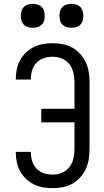

<svg xmlns="http://www.w3.org/2000/svg" viewBox="-20 -967 540 995"><path d="M253 8Q228 8 203.5 4Q179 0 156.5 -11Q134 -22 115.5 -39.5Q97 -57 85 -78.5Q73 -100 67.5 -124.5Q62 -149 62 -174V-180H140V-176Q140 -153 147 -131Q154 -109 170 -92.5Q186 -76 208 -69Q230 -62 253 -62Q278 -62 301.5 -72Q325 -82 340 -101.5Q355 -121 360.5 -145.5Q366 -170 366 -195V-333H194V-403H366V-540Q366 -565 360.5 -589.5Q355 -614 340 -633.5Q325 -653 301.5 -663Q278 -673 253 -673Q230 -673 208 -666Q186 -659 170 -642.5Q154 -626 147 -604Q140 -582 140 -559V-555H62V-561Q62 -586 67.5 -610.5Q73 -635 85 -656.5Q97 -678 115.5 -695.5Q134 -713 156.5 -724Q179 -735 203.5 -739Q228 -743 253 -743Q279 -743 305.5 -738Q332 -733 355 -720Q378 -707 396 -687Q414 -667 425 -643Q436 -619 440 -592.5Q444 -566 444 -540V-195Q444 -169 440 -142.5Q436 -116 425 -92Q414 -68 396 -48Q378 -28 355 -15Q332 -2 305.5 3Q279 8 253 8ZM350 -823Q338 -823 325.5 -826.5Q313 -830 304 -839Q295 -848 291.5 -860.5Q288 -873 288 -885Q288 -897 291.5 -909.5Q295 -922 304 -931Q313 -940 325.5 -943.5Q338 -947 350 -947Q362 -947 374.5 -943.5Q387 -940 396 -931Q405 -922 408.5 -909.5Q412 -897 412 -885Q412 -873 408.5 -860.5Q405 -848 396 -839Q387 -830 374.5 -826.5Q362 -823 350 -823ZM150 -823Q138 -823 125.5 -826.5Q113 -830 104 -839Q95 -848 91.5 -860.5Q88 -873 88 -885Q88 -897 91.5 -909.5Q95 -922 104 -931Q113 -940 125.5 -943.5Q138 -947 150 -947Q162 -947 174.5 -943.5Q187 -940 196 -931Q205 -922 208.5 -909.5Q212 -897 212 -885Q212 -873 208.5 -860.5Q205 -848 196 -839Q187 -830 174.5 -826.5Q162 -823 150 -823Z"/></svg>

Font: Moesevka
Style: Regular
Weight: 400
Monospace: yes
Designer: Belleve Invis
Foundry: Belleve Invis
Version: Version 32.5.0; ttfautohint (v1.8.4)